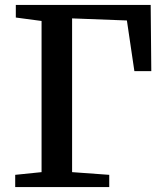

<svg xmlns="http://www.w3.org/2000/svg" viewBox="-20 -763 662 783"><path d="M42 0V-50L149.5 -61V-677.5L44.5 -691.5V-743H594.5L597 -473H528L497.5 -679.5L274 -688V-61L425.5 -50V0Z"/></svg>

Font: Merriweather 28pt SemiBold
Style: Regular
Weight: 600
Version: Version 2.100